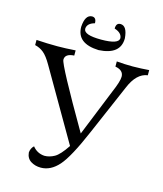

<svg xmlns="http://www.w3.org/2000/svg" viewBox="-145 -1039 1051 1241"><g transform="rotate(15 380.5 -419.0)"><path d="M246.6 96.7Q208.5 96.7 179.7 78.4Q150.9 60.1 147.5 21.5Q149.9 -7.3 169.9 -25.4Q200.2 13.2 249.5 16.6Q283.2 16.6 316.2 -1.7Q349.1 -20 394 -87.4L120.6 -559.1Q91.3 -609.9 65.7 -630.9Q40 -651.9 7.3 -659.2V-693.8Q77.6 -689 147.9 -689Q198.7 -689 269 -693.8V-659.2Q208 -655.8 208 -615.7Q208 -582.5 439.9 -183.6L566.9 -498Q600.1 -574.7 600.1 -606Q600.1 -649.4 544.4 -659.2V-693.8Q598.6 -689 652.8 -689Q707 -689.5 761.2 -693.8V-659.2Q687.5 -649.4 644.5 -545.9L500.5 -212.4Q420.9 -25.9 366.9 35.4Q313 96.7 246.6 96.7ZM411.1 -733.9Q264.2 -739.3 264.2 -851.1Q269.5 -932.1 314.9 -933.6Q344.2 -933.6 344.2 -895.5Q293.9 -881.8 292.5 -845.2Q292.5 -803.7 409.7 -803.7Q527.8 -803.7 527.8 -845.2Q524.9 -880.4 476.1 -895.5Q476.1 -933.6 505.4 -933.6Q549.8 -933.1 556.2 -851.1Q556.2 -741.7 411.1 -733.9Z"/></g></svg>

Font: Almanac
Style: Regular
Weight: 400
Designer: Eden's Almanac
Version: Version 3.501;March 28, 2021;FontCreator 13.0.0.2683 64-bit